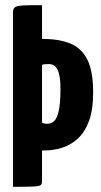

<svg xmlns="http://www.w3.org/2000/svg" viewBox="-20 -720 389 740"><path d="M30 0V-673Q30 -691 44.5 -695.5Q59 -700 106 -700H142V-570H144Q207 -570 250.5 -552.5Q294 -535 316.5 -490.5Q339 -446 339 -364Q339 -296 322.5 -252.5Q306 -209 278.5 -184.5Q251 -160 217.5 -150Q184 -140 149 -140H142V-20Q142 -10 136 -6Q130 -2 106.5 -1Q83 0 30 0ZM162 -243Q178 -243 189 -253.5Q200 -264 206.5 -293Q213 -322 213 -378Q213 -410 208.5 -431Q204 -452 194.5 -462.5Q185 -473 169 -473Q157 -473 152 -472.5Q147 -472 142 -470V-247Q142 -247 147 -245Q152 -243 162 -243Z"/></svg>

Font: Yanone Kaffeesatz ExtraLight
Style: Bold
Weight: 700
Version: Version 2.003